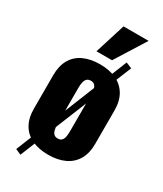

<svg xmlns="http://www.w3.org/2000/svg" viewBox="-228 -927 934 1100"><g transform="rotate(30 238.5 -377.0)"><path d="M104 89 67 73 367 -673 406 -657ZM241 10Q179 10 133.5 -11Q88 -32 63.5 -74Q39 -116 39 -179V-399Q39 -462 63.5 -504Q88 -546 133.5 -567Q179 -588 241 -588Q303 -588 348.5 -567Q394 -546 419 -504Q444 -462 444 -399V-179Q444 -116 419 -74Q394 -32 348.5 -11Q303 10 241 10ZM242 -98Q258 -98 267 -106.5Q276 -115 279.5 -130.5Q283 -146 283 -168V-410Q283 -432 279.5 -447.5Q276 -463 267 -471.5Q258 -480 242 -480Q226 -480 217 -471.5Q208 -463 204 -447.5Q200 -432 200 -410V-168Q200 -146 204 -130.5Q208 -115 217 -106.5Q226 -98 242 -98ZM185 -642 248 -843H414L288 -642Z"/></g></svg>

Font: Oswald
Style: Bold
Weight: 700
Designer: Vernon Adams
Foundry: Vernon Adams
Version: Version 4.103;gftools[0.9.33.dev8+g029e19f]